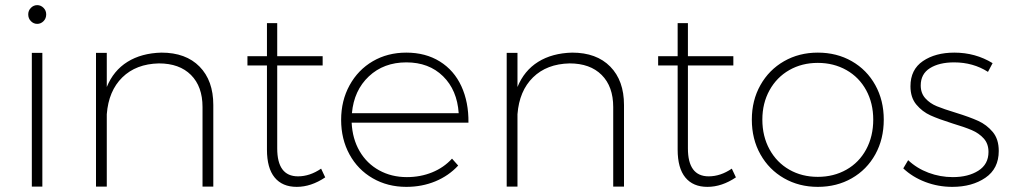

<svg xmlns="http://www.w3.org/2000/svg" viewBox="-20 -727 3948 748"><path d="M104 -521H145V0H104ZM160 -671Q160 -655 149.5 -644.5Q139 -634 125 -634Q111 -634 100.5 -644.5Q90 -655 90 -671Q90 -686 100.5 -696.5Q111 -707 125 -707Q139 -707 149.5 -696.5Q160 -686 160 -671Z M811 -318V0H769V-310Q769 -390 724 -435Q679 -480 599 -480Q510 -478 456.5 -425.5Q403 -373 396 -282V0H354V-521H396V-388Q422 -452 476.5 -486Q531 -520 609 -522Q704 -522 757.5 -467.5Q811 -413 811 -318Z M1247 -36Q1192 1 1136 1Q1080 1 1050 -35.5Q1020 -72 1020 -144V-472H944V-508H1020V-637H1060V-508H1237V-472H1060V-149Q1060 -40 1141 -40Q1187 -40 1231 -70Z M1805 -249H1350Q1353 -186 1381 -138Q1409 -90 1457 -63.5Q1505 -37 1565 -37Q1618 -37 1663.5 -55.5Q1709 -74 1741 -109L1765 -82Q1728 -42 1676 -20.5Q1624 1 1563 1Q1490 1 1432 -32.5Q1374 -66 1341.5 -125.5Q1309 -185 1309 -260Q1309 -335 1342 -395Q1375 -455 1432.5 -488.5Q1490 -522 1563 -522Q1638 -522 1693.5 -487.5Q1749 -453 1777.5 -391Q1806 -329 1805 -249ZM1767 -286Q1761 -376 1706 -430Q1651 -484 1563 -484Q1475 -484 1417 -429.5Q1359 -375 1351 -286Z M2411 -318V0H2369V-310Q2369 -390 2324 -435Q2279 -480 2199 -480Q2110 -478 2056.5 -425.5Q2003 -373 1996 -282V0H1954V-521H1996V-388Q2022 -452 2076.5 -486Q2131 -520 2209 -522Q2304 -522 2357.5 -467.5Q2411 -413 2411 -318Z M2847 -36Q2792 1 2736 1Q2680 1 2650 -35.5Q2620 -72 2620 -144V-472H2544V-508H2620V-637H2660V-508H2837V-472H2660V-149Q2660 -40 2741 -40Q2787 -40 2831 -70Z M3423 -261Q3423 -185 3390 -125.5Q3357 -66 3298.5 -32.5Q3240 1 3166 1Q3093 1 3034.5 -32.5Q2976 -66 2942.5 -125.5Q2909 -185 2909 -261Q2909 -336 2942.5 -395.5Q2976 -455 3034.5 -488.5Q3093 -522 3166 -522Q3240 -522 3298.5 -488.5Q3357 -455 3390 -395.5Q3423 -336 3423 -261ZM2950 -261Q2950 -196 2978 -145Q3006 -94 3055 -66Q3104 -38 3166 -38Q3228 -38 3277.5 -66Q3327 -94 3354.5 -145Q3382 -196 3382 -261Q3382 -325 3354.5 -375.5Q3327 -426 3277.5 -454Q3228 -482 3166 -482Q3104 -482 3055 -454Q3006 -426 2978 -375.5Q2950 -325 2950 -261Z M3697 -484Q3639 -484 3603 -461.5Q3567 -439 3567 -394Q3567 -364 3585 -344Q3603 -324 3630 -313Q3657 -302 3703 -288Q3758 -271 3791 -256Q3824 -241 3847.5 -213Q3871 -185 3871 -139Q3871 -70 3819 -34.5Q3767 1 3690 1Q3635 1 3585 -18Q3535 -37 3499 -71L3518 -103Q3552 -71 3597.5 -54Q3643 -37 3692 -37Q3752 -37 3791.5 -62Q3831 -87 3831 -135Q3831 -167 3812.5 -187.5Q3794 -208 3766 -220Q3738 -232 3691 -246Q3637 -263 3605 -277.5Q3573 -292 3550 -319.5Q3527 -347 3527 -391Q3527 -456 3575.5 -489Q3624 -522 3698 -522Q3780 -522 3847 -481L3829 -447Q3771 -484 3697 -484Z"/></svg>

Font: Montserrat arm2 ExtraLight
Style: Regular
Weight: 275
Designer: Julieta Ulanovsky
Foundry: Julieta Ulanovsky
Version: Version 6.000